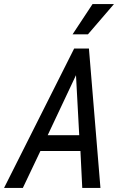

<svg xmlns="http://www.w3.org/2000/svg" viewBox="-65 -930 592 950"><path d="M-45 0 302 -690H375L432 0H342L333 -183H135L48 0ZM171 -261H327L311 -558ZM294 -760 393 -910H499L370 -760Z"/></svg>

Font: Radio Canada Condensed
Style: Italic
Weight: 400
Width: 3
Italic angle: -12°
Designer: Charles Daoud, Etienne Aubert Bonn, Alexandre Saumier Demers, Jacques Le Bailly
Foundry: Radio-Canada
Version: Version 2.104; ttfautohint (v1.8.4.7-5d5b);gftools[0.9.28.de